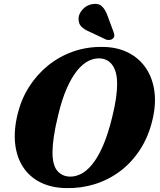

<svg xmlns="http://www.w3.org/2000/svg" viewBox="-20 -955 821 988"><path d="M509.5 -713.6Q583.4 -712.6 638.9 -684.6Q694.5 -656.7 729 -607.2Q763.5 -557.8 773.7 -491Q783.9 -424.3 766.2 -345.2Q745.9 -255.2 702.3 -187.4Q658.7 -119.6 598.4 -74.3Q538.1 -29.1 466.7 -7.1Q395.4 14.8 319.1 12.9Q244.8 11.5 189 -16.1Q133.2 -43.7 99.7 -94Q66.2 -144.2 58.1 -214.2Q50 -284.1 71.1 -369.9Q89.6 -445 129.7 -508.2Q169.8 -571.4 227.6 -618.1Q285.3 -664.8 356.8 -689.9Q428.3 -715 509.5 -713.6ZM338.3 -46.2Q365.9 -45.2 395.3 -59.2Q424.6 -73.2 453.4 -107.8Q482.2 -142.4 508.8 -202.2Q535.3 -262.1 557.3 -352Q570.8 -406.8 576.9 -449.3Q582.9 -491.8 582.7 -524.3Q582.5 -568.1 571.2 -596.2Q559.8 -624.3 540.4 -638.7Q521 -653 495.6 -654.4Q466.1 -656.6 435.9 -641.8Q405.8 -627 377.5 -592.5Q349.3 -558 324.1 -501.4Q299 -444.8 279.5 -363.1Q264 -300.2 257.1 -253Q250.2 -205.8 250.1 -171.9Q250.1 -106.3 274.1 -77Q298.2 -47.8 338.3 -46.2ZM533.6 -873.3 565.7 -786.5Q568.4 -778.5 568.3 -770.7Q568.3 -763 560.5 -756.1Q553.6 -750.1 543.6 -749.3Q533.6 -748.5 525.6 -751.6L442.9 -790.6Q412.7 -803 397.8 -819Q382.9 -835 384.4 -862.1Q385.5 -884.4 404.9 -906.2Q424.2 -928.1 453.7 -933.5Q486.3 -939.8 504.4 -922.6Q522.5 -905.4 533.6 -873.3Z"/></svg>

Font: Fraunces
Style: Italic
Weight: 900
Italic angle: -16°
Version: Version 1.000;[0bf87f6ff]